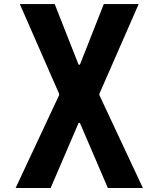

<svg xmlns="http://www.w3.org/2000/svg" viewBox="-20 -937 732 957"><path d="M371.7 -614.6H378.3L497.4 -916.7H671.2L475.3 -469.4V-462.9L692.1 0H517.6L378.3 -324.2H371.7L232.4 0H57.9L274.7 -462.9V-469.4L78.8 -916.7H252.6Z"/></svg>

Font: TypoPRO Monoid
Style: Bold
Weight: 700
Width: 4
Monospace: yes
Designer: Andreas Larsen (@larsenwork)
Version: Version 0.61